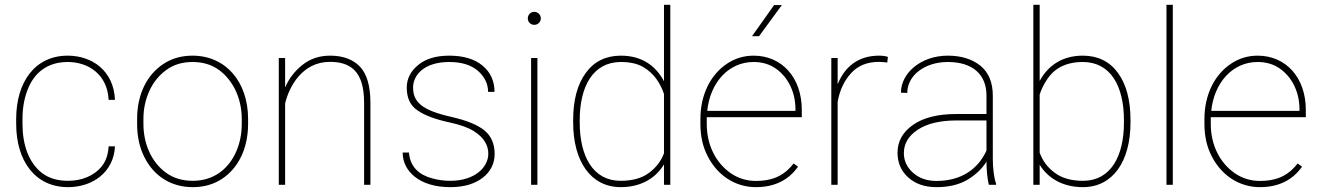

<svg xmlns="http://www.w3.org/2000/svg" viewBox="-20 -770 5500 800"><path d="M263.2 -16.6C219.7 -16.6 184.1 -27.3 156.2 -48.3C100.1 -90.8 73.7 -166 73.7 -253.9V-274.4C73.7 -318.4 80.6 -358.4 94.2 -394C121.1 -465.8 176.3 -511.7 262.2 -511.7C349.1 -511.7 427.7 -459 432.6 -354H459C454.1 -475.1 363.8 -538.1 262.2 -538.1C126.5 -538.1 47.4 -429.2 47.4 -274.4V-253.9C47.4 -99.6 126.5 9.8 263.2 9.8C366.2 9.8 454.1 -52.7 459 -160.2H432.6C430.7 -126.5 421.4 -99.1 404.8 -78.1C371.1 -35.6 318.4 -16.6 263.2 -16.6Z M551.3 -253.9C551.3 -202.6 561 -156.7 580.6 -117.2C619.6 -37.6 691.4 9.8 783.2 9.8C829.1 9.8 869.1 -1.5 903.8 -23.9C972.7 -68.8 1013.7 -150.9 1013.7 -253.9V-274.4C1013.7 -429.2 920.4 -538.1 782.2 -538.1C736.8 -538.1 696.8 -526.9 662.1 -504.4C592.8 -459.5 551.3 -377.9 551.3 -274.4ZM577.6 -274.4C577.6 -315.9 585.9 -354.5 602.1 -390.6C618.2 -426.3 641.6 -455.6 672.4 -478C702.6 -500.5 739.3 -511.7 782.2 -511.7C825.7 -511.7 862.3 -500.5 893.1 -478C953.6 -433.1 987.3 -356.9 987.3 -274.4V-253.9C987.3 -211.9 979.5 -172.9 963.4 -136.7C931.2 -64.5 869.1 -16.6 783.2 -16.6C739.7 -16.6 703.1 -27.8 672.4 -49.8C611.3 -93.8 577.6 -169.9 577.6 -253.9Z M1354 -512.2C1437.5 -512.2 1497.1 -476.6 1497.1 -341.8V0H1523.4V-341.8C1523.4 -411.6 1508.8 -461.9 1479.5 -492.7C1450.2 -522.9 1408.7 -538.1 1355.5 -538.1C1311 -538.1 1272.9 -525.4 1240.7 -500C1208 -474.1 1184.1 -442.9 1168 -405.8V-528.3H1141.6V0H1168V-338.4C1183.6 -407.2 1238.8 -512.2 1354 -512.2Z M2014.6 -129.4C2014.6 -74.2 1960 -16.6 1855.5 -16.6C1830.1 -16.6 1804.7 -20 1779.3 -27.3C1728 -41 1688.5 -73.7 1684.1 -134.3H1657.7C1657.7 -57.1 1727.5 9.8 1855.5 9.8C1912.6 9.8 1957.5 -3.4 1991.2 -29.3C2024.4 -55.2 2041 -88.4 2041 -128.9C2041 -170.4 2026.9 -203.1 1998.5 -226.6C1970.2 -249.5 1924.3 -268.6 1861.3 -282.7C1815.9 -293 1781.7 -304.2 1758.8 -316.4C1712.9 -340.3 1701.2 -370.1 1701.2 -405.8C1701.2 -455.1 1745.1 -511.7 1851.6 -511.7C1903.8 -511.7 1944.3 -499 1972.2 -474.1C2000 -449.2 2013.7 -419.9 2013.7 -387.2H2040.5C2040.5 -432.1 2023.9 -468.8 1990.7 -496.6C1957 -524.4 1910.6 -538.1 1851.6 -538.1C1796.4 -538.1 1753.4 -524.9 1722.2 -499C1690.4 -473.1 1674.8 -441.4 1674.8 -404.8C1674.8 -361.3 1689.9 -329.6 1720.2 -309.6C1750 -289.1 1794.4 -272.5 1853.5 -259.8C1897 -250.5 1930.7 -238.3 1953.6 -224.1C2000 -195.3 2014.6 -161.1 2014.6 -129.4Z M2179.2 -693.4C2179.2 -678.2 2190.9 -666.5 2206.1 -666.5C2221.2 -666.5 2233.4 -678.2 2233.4 -693.4C2233.4 -708.5 2221.2 -720.7 2206.1 -720.7C2190.9 -720.7 2179.2 -708.5 2179.2 -693.4ZM2192.9 -528.3V0H2219.2V-528.3Z M2368.2 -259.3C2368.2 -98.1 2441.4 9.8 2566.4 9.8C2653.8 9.8 2713.9 -30.3 2746.6 -85V0H2772.9V-750H2746.6V-431.2C2713.4 -495.1 2654.8 -538.1 2567.4 -538.1C2504.4 -538.1 2455.6 -514.2 2420.9 -466.3C2385.7 -418.5 2368.2 -353 2368.2 -269.5ZM2395.5 -269.5C2395.5 -409.7 2450.7 -511.7 2566.9 -511.7C2604.5 -511.7 2635.3 -504.9 2659.2 -491.2C2707 -463.9 2732.9 -419.4 2746.6 -378.4V-131.3C2734.4 -98.6 2713.4 -71.3 2683.6 -49.3C2653.8 -27.3 2614.3 -16.6 2565.9 -16.6C2450.7 -16.6 2395.5 -119.1 2395.5 -259.3Z M3129.9 9.8C3214.4 9.8 3270 -25.4 3305.2 -75.7L3286.6 -88.9C3243.2 -32.2 3190.4 -16.1 3129.9 -16.1C3091.3 -16.1 3056.2 -26.9 3025.4 -47.9C2963.4 -90.3 2924.8 -165 2924.8 -252.9V-281.7H3320.8V-312.5C3320.8 -447.3 3237.3 -538.1 3120.1 -538.1C3079.6 -538.1 3042.5 -526.9 3008.8 -504.4C2941.9 -459.5 2898.4 -377.4 2898.4 -274.4V-252.9C2898.4 -201.7 2908.7 -156.7 2929.7 -117.2C2970.7 -38.1 3044.4 9.8 3129.9 9.8ZM3142.6 -619.1 3237.8 -749H3205.6L3113.3 -619.1ZM3120.1 -511.7C3155.8 -511.7 3186.5 -502.4 3212.4 -484.4C3264.6 -447.8 3294.4 -385.3 3294.4 -314.5V-308.1H2926.8C2938.5 -423.3 3013.7 -511.7 3120.1 -511.7Z M3679.7 -532.7C3671.4 -536.1 3658.7 -538.1 3642.6 -538.1C3556.2 -538.1 3499.5 -492.2 3470.2 -418.5V-528.3H3443.8V0H3470.2V-345.7C3478.5 -393.1 3497.1 -433.1 3525.9 -464.8C3554.7 -496.6 3593.3 -512.2 3642.6 -512.2C3654.8 -512.2 3666.5 -510.7 3676.8 -509.3Z M4130.4 0V-4.4C4122.1 -25.9 4116.7 -68.8 4116.7 -106.4V-371.1C4116.7 -426.8 4099.1 -468.8 4064.5 -496.6C4029.3 -524.4 3984.4 -538.1 3929.2 -538.1C3816.9 -538.1 3733.9 -465.3 3733.9 -383.8L3760.3 -382.8C3760.3 -456.1 3833.5 -511.7 3929.2 -511.7C4032.2 -511.7 4090.3 -460 4090.3 -372.1V-294.9H3963.9C3887.2 -294.9 3827.6 -279.8 3784.7 -250C3741.2 -219.7 3719.7 -181.2 3719.7 -133.8C3719.7 -91.8 3734.4 -57.6 3764.2 -30.8C3793.9 -3.9 3833 9.8 3882.3 9.8C3934.6 9.8 3978 -1 4012.7 -22C4046.9 -43 4072.8 -67.9 4090.3 -96.7C4090.3 -64 4093.8 -25.4 4100.1 0ZM3882.3 -16.1C3842.3 -16.1 3809.6 -27.3 3784.2 -50.3C3758.8 -72.8 3746.1 -100.1 3746.1 -131.8C3746.1 -171.9 3765.6 -204.6 3804.7 -230C3843.8 -255.4 3897.5 -268.1 3965.3 -268.1H4090.3V-142.6C4055.2 -64.9 3984.4 -16.1 3882.3 -16.1Z M4690.4 -269.5C4690.4 -353 4672.9 -418.5 4638.2 -466.3C4603 -514.2 4554.2 -538.1 4491.2 -538.1C4405.3 -538.1 4345.7 -495.6 4312 -432.6V-750H4285.6V0H4312V-83.5C4345.2 -29.3 4405.8 9.8 4492.2 9.8C4617.2 9.8 4690.4 -98.1 4690.4 -259.3ZM4663.1 -259.3C4663.1 -119.1 4607.9 -16.6 4492.7 -16.6C4443.4 -16.6 4404.3 -27.8 4374.5 -50.3C4344.7 -72.3 4324.2 -100.1 4312 -133.8V-376C4318.4 -396.5 4328.6 -417.5 4342.3 -438.5C4369.6 -480.5 4415.5 -511.7 4491.7 -511.7C4608.4 -511.7 4663.1 -409.7 4663.1 -269.5Z M4840.3 -750V0H4866.7V-750Z M5230 9.8C5314.5 9.8 5370.1 -25.4 5405.3 -75.7L5386.7 -88.9C5343.3 -32.2 5290.5 -16.1 5230 -16.1C5191.4 -16.1 5156.2 -26.9 5125.5 -47.9C5063.5 -90.3 5024.9 -165 5024.9 -252.9V-274.4V-281.7H5420.9V-312.5C5420.9 -447.3 5337.4 -538.1 5220.2 -538.1C5179.7 -538.1 5142.6 -526.9 5108.9 -504.4C5042 -459.5 4998.5 -377.4 4998.5 -274.4V-252.9C4998.5 -201.7 5008.8 -156.7 5029.8 -117.2C5070.8 -38.1 5144.5 9.8 5230 9.8ZM5220.2 -511.7C5255.9 -511.7 5286.6 -502.4 5312.5 -484.4C5364.7 -447.8 5394.5 -385.3 5394.5 -314.5V-308.1H5026.9C5038.6 -423.3 5113.8 -511.7 5220.2 -511.7Z"/></svg>

Font: Vazirmatn Thin
Style: Regular
Weight: 100
Designer: Saber Rastikerdar
Foundry: Saber Rastikerdar
Version: Version 33.003